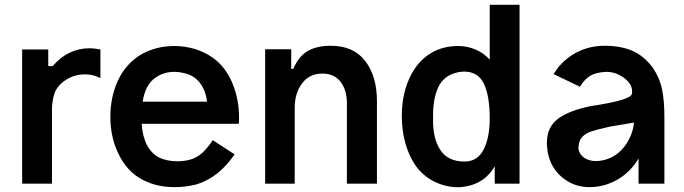

<svg xmlns="http://www.w3.org/2000/svg" viewBox="-20 -770 2868 805"><path d="M355.2 -567.7Q375 -567.7 401 -562.5V-442.7Q369.8 -458.3 336.5 -458.3Q280.2 -458.3 237.5 -420.8Q215.6 -401 207.8 -376.6Q200 -352.1 197.9 -317.7V0H72.9V-562.5H182.3V-492.7H201Q231.3 -529.2 270.8 -548.4Q310.4 -567.7 355.2 -567.7Z M775 -100Q750 -93.8 722.9 -93.8Q681.2 -93.8 646.9 -109.4Q581.2 -144.8 574 -251H981.2Q982.3 -259.4 982.3 -277.1Q982.3 -353.1 954.7 -420.3Q927.1 -487.5 875 -526Q840.6 -551 798.4 -564.1Q756.2 -577.1 711.5 -577.1Q633.3 -577.1 569.8 -540.6Q506.2 -501 474.5 -432.3Q442.7 -363.5 442.7 -279.2Q442.7 -186.5 483.9 -110.9Q525 -35.4 600 -6.2Q647.9 14.6 713.5 14.6Q758.3 14.6 804.2 3.1Q897.9 -26 963.5 -122.9L871.9 -182.3Q850 -149 827.6 -128.6Q805.2 -108.3 775 -100ZM711.5 -468.8Q729.2 -468.8 752.1 -463.5Q793.8 -454.2 818.2 -422.4Q842.7 -390.6 847.9 -343.8H578.1Q589.6 -415.6 631.2 -443.8Q665.6 -468.8 711.5 -468.8Z M1560.4 0V-345.8Q1560.4 -450 1511.5 -514.1Q1462.5 -578.1 1366.7 -578.1Q1309.4 -578.1 1271.4 -556.8Q1233.3 -535.4 1209.4 -481.3H1201V-563.5H1091.7V0H1215.6V-317.7Q1215.6 -379.2 1246.4 -420.3Q1277.1 -461.5 1331.2 -461.5Q1381.2 -461.5 1407.8 -427.1Q1434.4 -392.7 1434.4 -337.5V0Z M2158.3 -750V0H2054.2V-72.9Q2009.4 5.2 1913.5 14.6Q1856.2 17.7 1804.7 -6.8Q1753.1 -31.3 1720.8 -78.1Q1664.6 -163.5 1664.6 -285.4Q1664.6 -383.3 1706.2 -461.5Q1737.5 -517.7 1787 -547.4Q1836.5 -577.1 1901 -577.1Q1939.6 -577.1 1974.5 -562Q2009.4 -546.9 2033.3 -519.8V-750ZM2033.3 -272.9Q2033.3 -367.7 2008.9 -418.8Q1984.4 -469.8 1926 -469.8Q1913.5 -469.8 1899 -466.7Q1840.6 -454.2 1817.2 -403.6Q1793.8 -353.1 1795.8 -272.9Q1793.8 -191.7 1825.5 -142.2Q1857.3 -92.7 1927.1 -92.7Q1982.3 -92.7 2007.8 -143.2Q2033.3 -193.8 2033.3 -272.9Z M2716.7 -486.5Q2745.8 -443.8 2755.7 -395.8Q2765.6 -347.9 2765.6 -281.2V0H2657.3V-105.2Q2622.9 -47.9 2568.2 -16.7Q2513.5 14.6 2451 14.6Q2390.6 14.6 2343.2 -21.4Q2295.8 -57.3 2280.2 -115.6Q2272.9 -144.8 2272.9 -170.8Q2272.9 -236.5 2318.8 -271.4Q2364.6 -306.2 2456.2 -325Q2624 -350 2629.2 -376Q2630.2 -380.2 2630.2 -387.5Q2630.2 -418.8 2595.8 -443.8Q2561.5 -468.8 2521.9 -468.8Q2479.2 -466.7 2455.2 -452.6Q2431.2 -438.5 2411.5 -406.3L2301 -459.4L2318.8 -485.4Q2355.2 -530.2 2405.7 -554.2Q2456.2 -578.1 2514.6 -578.1Q2583.3 -578.1 2631.8 -556.8Q2680.2 -535.4 2716.7 -486.5ZM2638.5 -256.2 2539.6 -239.6Q2486.5 -228.1 2459.9 -219.3Q2433.3 -210.4 2419.3 -193.8Q2405.2 -177.1 2405.2 -145.8Q2409.4 -121.9 2429.7 -108.3Q2450 -94.8 2478.1 -94.8Q2493.8 -94.8 2502.1 -96.9Q2557.3 -106.3 2594.3 -151Q2631.2 -195.8 2638.5 -256.2Z"/></svg>

Font: Vladivostok Bold
Style: Regular
Weight: 700
Width: 4
Designer: Michael Sharanda
Foundry: Michael Sharanda
Version: Version 1.005